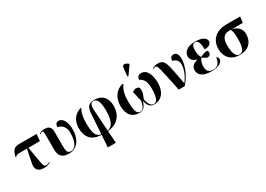

<svg xmlns="http://www.w3.org/2000/svg" viewBox="4 -1859 4369 3151"><g transform="rotate(-30 2188.5 -284.0)"><path d="M336 10C390 10 427 0 458 -25L451 -35C437 -22 417 -12 390 -12C343 -12 337 -46 319 -151L275 -407H493L505 -536H166C87 -536 40 -500 16 -376L24 -373C45 -402 62 -407 124 -407H248L197 -157C175 -51 220 10 336 10Z M811 10C969 10 1057 -128 1057 -306C1057 -452 998 -544 925 -544C884 -544 857 -519 857 -461C912 -452 995 -408 995 -281C995 -67 918 -8 858 -8C786 -8 778 -54 778 -160V-421C778 -532 707 -543 652 -543C609 -543 580 -531 551 -508L558 -498C574 -513 591 -522 603 -521C620 -520 626 -511 626 -435V-170C626 -25 706 10 811 10Z M1407 240H1559L1544 10C1696 -3 1832 -98 1832 -303C1832 -460 1747 -549 1601 -549C1497 -549 1456 -501 1448 -380L1423 -1C1332 -15 1298 -81 1298 -283C1298 -381 1314 -484 1354 -535L1347 -544C1226 -512 1151 -412 1151 -274C1151 -91 1243 5 1422 10ZM1517 -404C1511 -503 1536 -539 1580 -539C1624 -539 1685 -511 1685 -303C1685 -60 1610 -13 1543 -1Z M2284 -603 2397 -762V-774C2343 -818 2290 -823 2284 -766L2267 -611ZM2141 10C2211 10 2255 -25 2287 -132C2309 -34 2347 10 2427 10C2558 10 2649 -95 2649 -266C2649 -386 2614 -544 2488 -544C2443 -544 2407 -523 2407 -461C2482 -439 2515 -354 2515 -244C2515 -39 2468 0 2421 0C2372 0 2336 -37 2312 -146C2341 -216 2356 -255 2356 -307C2356 -346 2335 -369 2293 -369C2265 -369 2240 -356 2220 -340C2227 -301 2242 -251 2263 -149C2242 -36 2205 0 2166 0C2096 0 2073 -70 2073 -256C2073 -360 2092 -465 2149 -531L2140 -543C2002 -514 1926 -392 1926 -246C1926 -75 2010 10 2141 10Z M2889 0H3002C3095 -95 3184 -275 3184 -409C3184 -496 3157 -544 3101 -544C3065 -544 3033 -523 3033 -461C3075 -454 3137 -418 3137 -346C3137 -270 3116 -172 3021 -43C2941 -457 2942 -543 2800 -543C2763 -543 2719 -535 2687 -503L2694 -496C2712 -512 2727 -517 2740 -517C2786 -517 2791 -470 2889 0Z M3506 10C3659 10 3721 -46 3721 -100C3721 -120 3711 -141 3687 -151C3672 -32 3612 0 3550 0C3471 0 3427 -32 3427 -124C3427 -198 3453 -244 3477 -269C3504 -247 3544 -220 3569 -220C3602 -220 3627 -247 3627 -276C3627 -298 3618 -313 3608 -320C3576 -320 3524 -302 3478 -280C3464 -299 3441 -339 3441 -424C3441 -489 3457 -539 3509 -539C3565 -539 3588 -474 3588 -359C3680 -359 3717 -397 3717 -443C3717 -492 3664 -549 3512 -549C3375 -549 3288 -488 3288 -396C3288 -342 3326 -297 3396 -278V-273C3328 -253 3273 -221 3273 -141C3273 -52 3348 10 3506 10Z M4045 10C4222 10 4304 -99 4304 -241C4304 -348 4227 -404 4137 -423H4348L4362 -536H4104C3922 -536 3786 -440 3786 -250C3786 -88 3888 10 4045 10ZM4044 0C3981 0 3940 -70 3940 -239C3940 -374 4002 -423 4087 -423H4118C4136 -391 4148 -350 4148 -245C4148 -76 4118 0 4044 0Z"/></g></svg>

Font: Noto Serif Display
Style: Bold
Weight: 700
Designer: Monotype Design Team
Foundry: Monotype Imaging Inc.
Version: Version 2.009